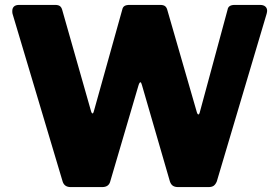

<svg xmlns="http://www.w3.org/2000/svg" viewBox="-20 -762 1137 782"><path d="M1068 -718Q1068 -714 1066 -706L863 -23Q858 -11 850.5 -5.5Q843 0 829 0H706Q692 0 684 -5.5Q676 -11 672 -23L558 -416Q555 -427 552 -427Q548 -427 544 -414L429 -23Q423 0 396 0H268Q242 0 235 -23L31 -706Q30 -710 30 -717Q30 -729 37 -735.5Q44 -742 58 -742H204Q217 -742 223.5 -737.5Q230 -733 233 -723L350 -312Q353 -300 357 -300Q360 -300 362 -308L478 -723Q480 -733 487 -737.5Q494 -742 508 -742H632Q645 -742 651.5 -737.5Q658 -733 661 -723L782 -304Q784 -297 787.5 -296Q791 -295 793 -302L907 -723Q910 -742 936 -742H1039Q1053 -742 1060.5 -735.5Q1068 -729 1068 -718Z"/></svg>

Font: Libre Franklin ExtraBold
Style: Regular
Weight: 800
Designer: Pablo Impallari, Rodrigo Fuenzalida
Foundry: Impallari Type
Version: Version 1.002; ttfautohint (v1.5)